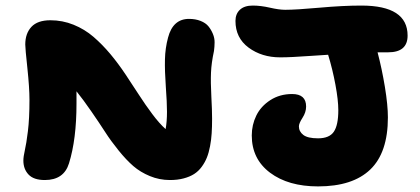

<svg xmlns="http://www.w3.org/2000/svg" viewBox="-20 -688 1510 690"><path d="M986.8 -481.9Q920.9 -481.9 873.5 -516.8Q826.2 -551.8 826.2 -612.8Q826.2 -638.2 842.3 -653.1Q858.4 -668 888.2 -668Q917 -668 950 -660.4Q982.9 -652.8 1004.9 -652.8Q1044.4 -652.8 1128.7 -660.4Q1212.9 -668 1278.8 -668Q1444.8 -668 1444.8 -560.1Q1444.8 -500 1375 -500H1336.9Q1352.5 -440.9 1363.3 -375.2Q1374 -309.6 1374 -266.1Q1374 -139.6 1310.8 -78.9Q1247.6 -18.1 1123 -18.1Q1016.1 -18.1 950.4 -67.4Q884.8 -116.7 884.8 -201.2Q884.8 -239.3 901.1 -272.7Q917.5 -306.2 951.4 -328.1Q985.4 -350.1 1029.8 -350.1Q1080.1 -350.1 1080.1 -305.2Q1080.1 -284.7 1067.1 -264.6Q1054.2 -244.6 1054.2 -233.9Q1054.2 -215.3 1070.1 -203.1Q1085.9 -190.9 1123 -190.9Q1163.6 -190.9 1179.7 -214.6Q1195.8 -238.3 1195.8 -292Q1195.8 -328.1 1185.5 -383.3Q1175.3 -438.5 1159.2 -491.2Q1140.6 -490.2 1099.6 -487.3Q1058.6 -484.4 1033 -483.2Q1007.3 -481.9 986.8 -481.9ZM141.1 -41Q101.1 -41 82.5 -60.8Q64 -80.6 64 -110.8Q64 -125 69.3 -148.2Q74.7 -171.4 80.3 -216.6Q85.9 -261.7 85.9 -329.1Q85.9 -372.6 78.4 -443.1Q70.8 -513.7 70.8 -527.8Q70.8 -567.9 93 -591.6Q115.2 -615.2 161.1 -615.2Q204.6 -615.2 244.4 -599.1Q284.2 -583 316.2 -555.4Q348.1 -527.8 376.5 -493.9Q404.8 -460 430.9 -420.9Q457 -381.8 479.5 -346.9Q502 -312 527.3 -278.1Q552.7 -244.1 575.2 -224.1Q580.1 -251 580.1 -286.1Q580.1 -319.3 575.9 -376.5Q571.8 -433.6 572.8 -474.4Q573.7 -515.1 584 -553.2Q601.6 -620.1 659.2 -620.1Q682.6 -620.1 700.9 -612.8Q719.2 -605.5 729 -593.5Q738.8 -581.5 745.1 -566.2Q751.5 -550.8 751.2 -535.2Q751 -519.5 749 -504.9Q739.7 -461.9 738.3 -427.2Q736.8 -392.6 739.5 -342Q742.2 -291.5 742.2 -261.2Q742.2 -231.9 740.7 -209Q739.3 -186 734.9 -162.6Q730.5 -139.2 723.4 -121.6Q716.3 -104 704.8 -88.4Q693.4 -72.8 677.7 -62.7Q662.1 -52.7 640.1 -46.9Q618.2 -41 590.8 -41Q552.7 -41 518.6 -55.2Q484.4 -69.3 459 -91.3Q433.6 -113.3 406 -147.5Q378.4 -181.6 358.2 -213.1Q337.9 -244.6 308.6 -287.1Q279.3 -329.6 254.9 -359.9V-315.9Q254.9 -187.5 228 -101.1Q209.5 -41 141.1 -41Z"/></svg>

Font: Shantell Sans Irregular
Style: Regular
Weight: 800
Designer: Stephen Nixon, Anya Danilova, Shantell Martin
Foundry: Arrow Type
Version: Version 1.006;[9816181b4]